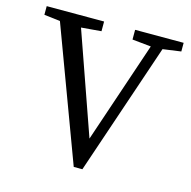

<svg xmlns="http://www.w3.org/2000/svg" viewBox="-101 -769 875 879"><g transform="rotate(15 336.5 -329.5)"><path d="M663 -628 577 -616 365 10H324L90 -619L14 -628V-669H286V-623L191 -615L360 -134L522 -614L433 -623V-669H663Z"/></g></svg>

Font: SourceSerifPro
Style: Book
Weight: 400
Designer: Frank Grießhammer
Foundry: Adobe Systems Incorporated
Version: Version 1.014;PS Version 1.0;hotconv 1.0.73;makeotf.lib2.5.5